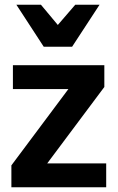

<svg xmlns="http://www.w3.org/2000/svg" viewBox="-20 -786 494 806"><path d="M27.8 0V-91.8L267.1 -412.1H34.2V-512.2H418V-420.9L178.2 -100.1H425.8V0ZM282.7 -589.8H163.6L48.8 -766.1H151.9L222.7 -681.2L295.9 -766.1H397.9Z"/></svg>

Font: Clear Sans
Style: Bold
Weight: 700
Foundry: Intel Corporation
Version: Version 1.00